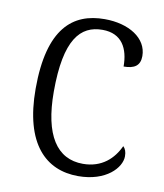

<svg xmlns="http://www.w3.org/2000/svg" viewBox="-68 -601 572 668"><g transform="rotate(10 218.0 -267.0)"><path d="M252 10C351 10 401 -46 401 -86C401 -102 397 -112 389 -120C368 -74 328 -35 261 -35C169 -35 118 -111 118 -265C118 -450 170 -506 248 -506C317 -506 342 -456 342 -393C380 -393 400 -406 400 -440C400 -503 335 -544 249 -544C137 -544 54 -478 54 -264C54 -69 138 10 252 10Z"/></g></svg>

Font: Noto Serif Devanagari SemiCondensed Light
Style: Regular
Weight: 300
Width: 4
Designer: Universal Thirst, Indian Type Foundry and the Monotype Design Team
Foundry: Monotype Imaging Inc.
Version: Version 2.004